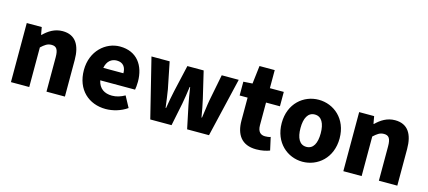

<svg xmlns="http://www.w3.org/2000/svg" viewBox="-53 -1098 3476 1560"><g transform="rotate(15 1685.5 -318.5)"><path d="M63 0H217V-333C248 -361 269 -378 304 -378C344 -378 362 -357 362 -288V0H517V-308C517 -432 471 -509 363 -509C295 -509 245 -475 204 -435H200L189 -497H63Z M862 12C921 12 989 -7 1041 -44L991 -137C956 -117 920 -106 884 -106C821 -106 774 -135 760 -202H1053C1056 -216 1059 -242 1059 -270C1059 -405 989 -509 845 -509C726 -509 610 -410 610 -249C610 -83 720 12 862 12ZM758 -306C768 -364 805 -392 849 -392C905 -392 927 -355 927 -306Z M1235 0H1414L1453 -191C1462 -237 1468 -281 1476 -338H1480C1488 -281 1496 -237 1505 -191L1545 0H1729L1846 -497H1703L1659 -273C1650 -225 1646 -177 1637 -123H1633C1624 -177 1615 -225 1604 -273L1551 -497H1414L1363 -273C1352 -226 1344 -177 1335 -123H1331C1324 -177 1318 -225 1310 -273L1265 -497H1112Z M2128 12C2177 12 2215 2 2241 -8L2217 -116C2204 -111 2187 -109 2171 -109C2134 -109 2108 -130 2108 -186V-376H2225V-497H2108V-649H1980L1962 -497L1886 -492V-376H1953V-184C1953 -67 2004 12 2128 12Z M2517 12C2644 12 2761 -84 2761 -249C2761 -414 2644 -509 2517 -509C2391 -509 2274 -414 2274 -249C2274 -84 2391 12 2517 12ZM2517 -113C2459 -113 2432 -166 2432 -249C2432 -331 2459 -385 2517 -385C2575 -385 2602 -331 2602 -249C2602 -166 2575 -113 2517 -113Z M2859 0H3013V-333C3044 -361 3065 -378 3100 -378C3140 -378 3158 -357 3158 -288V0H3313V-308C3313 -432 3267 -509 3159 -509C3091 -509 3041 -475 3000 -435H2996L2985 -497H2859Z"/></g></svg>

Font: Source Sans Pro
Style: Bold
Weight: 700
Designer: Paul D. Hunt
Foundry: Adobe Systems Incorporated
Version: Version 3.006;hotconv 1.0.111;makeotfexe 2.5.65597